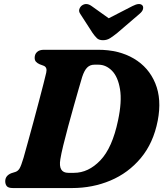

<svg xmlns="http://www.w3.org/2000/svg" viewBox="-20 -952 828 972"><path d="M6.5 -34.5Q6.5 -62.5 37 -75L59 -82Q71.5 -86.5 79.2 -99.5Q87 -112.5 99 -152.5Q107.5 -183 120.8 -230.8Q134 -278.5 148.8 -333Q163.5 -387.5 177 -438.8Q190.5 -490 200.5 -529Q210.5 -568 214 -584Q220.5 -612 200 -619.5L180 -627Q168 -632.5 161.8 -639.8Q155.5 -647 155.5 -659.5Q155.5 -677.5 167.5 -688.8Q179.5 -700 202.5 -700H477Q582 -700 657.5 -655.5Q733 -611 766.2 -530.2Q799.5 -449.5 778.5 -341Q756.5 -228 693 -152Q629.5 -76 539 -38Q448.5 0 345 0H45.5Q22 0 14.2 -9.8Q6.5 -19.5 6.5 -34.5ZM354.5 -77Q427.5 -77 488 -140.2Q548.5 -203.5 577.5 -342Q598 -438 587.5 -500.8Q577 -563.5 546.8 -594Q516.5 -624.5 478.5 -624.5H457.5Q436 -624.5 421.5 -610.2Q407 -596 396 -562.5Q391 -545.5 379.5 -506.2Q368 -467 353.8 -416Q339.5 -365 325.2 -312.5Q311 -260 300.2 -215.8Q289.5 -171.5 285.5 -146Q274 -77 326 -77ZM574 -785.5Q553.5 -769 537.5 -758.8Q521.5 -748.5 501.5 -748.5Q481 -748.5 470.5 -758.8Q460 -769 448.5 -785.5L386.5 -881.5Q377.5 -894.5 381.8 -906.2Q386 -918 395 -924.5Q417.5 -940 443.5 -921.5L530.5 -859.5L651 -921.5Q687 -940 701 -924.5Q706.5 -918 704 -906.2Q701.5 -894.5 686 -881.5Z"/></svg>

Font: Fraunces 9pt Soft
Style: Bold Italic
Weight: 700
Italic angle: -16°
Version: Version 1.000;[b76b70a41]